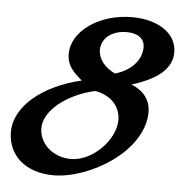

<svg xmlns="http://www.w3.org/2000/svg" viewBox="-48 -532 541 563"><g transform="rotate(5 222.5 -250.0)"><path d="M334 -294C412 -318 451 -352 451 -399C451 -453 398 -491 319 -491C223 -491 143 -435 143 -368C143 -342 152 -324 181 -299L188 -293C73 -266 -6 -200 -6 -125C-6 -57 46 -9 129 -9C235 -9 391 -102 391 -218C391 -250 374 -278 334 -294ZM283 -322C251 -337 233 -362 233 -387C233 -422 264 -446 307 -446C340 -446 360 -431 360 -406C360 -367 329 -335 283 -322ZM230 -266C285 -256 305 -219 305 -187C305 -128 239 -61 176 -61C123 -61 82 -98 82 -144C82 -195 146 -247 230 -266Z"/></g></svg>

Font: Marck Script
Style: Regular
Weight: 400
Designer: Denis Masharov, Marck Fogel
Foundry: Denis Masharov
Version: Version 1.002